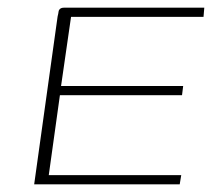

<svg xmlns="http://www.w3.org/2000/svg" viewBox="-20 -480 558 500"><path d="M69 0 130 -437Q132 -445 132.5 -449.5Q133 -454 136.5 -457Q140 -460 147 -460H512L510 -436H165L139 -256H457L454 -232H136L107 -24H452L448 0Z"/></svg>

Font: Genos ExtraLight
Style: Italic
Weight: 250
Italic angle: -8°
Designer: Robert E. Leuschke
Foundry: Robert E. Leuschke
Version: Version 1.010